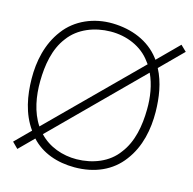

<svg xmlns="http://www.w3.org/2000/svg" viewBox="-112 -878 1009 1006"><g transform="rotate(15 392.5 -375.0)"><path d="M665.6 -600 785.4 -719.8 754.2 -750 642.7 -638.5 636.5 -646.9C576 -726 480.2 -762.5 378.1 -764.6C277.1 -766.7 179.2 -726 120.8 -646.9C60.4 -567.7 40.6 -468.8 41.7 -375C42.7 -284.4 59.4 -189.6 114.6 -112.5L33.3 -31.3L64.6 0L141.7 -77.1C200 -13.5 284.4 15.6 378.1 15.6C486.5 15.6 578.1 -24 636.5 -103.1C696.9 -182.3 715.6 -281.2 714.6 -375C713.5 -451 702.1 -531.2 665.6 -600ZM88.5 -375C89.6 -461.5 104.2 -552.1 156.2 -618.8C206.3 -687.5 292.7 -719.8 378.1 -720.8C464.6 -721.9 550 -687.5 599 -618.8L609.4 -605.2L145.8 -143.8C102.1 -209.4 87.5 -293.8 88.5 -375ZM667.7 -375C666.7 -287.5 651 -196.9 599 -130.2C550 -61.5 464.6 -29.2 378.1 -28.1C302.1 -27.1 225 -54.2 174 -109.4L631.2 -565.6C658.3 -508.3 668.8 -440.6 667.7 -375Z"/></g></svg>

Font: Manrope Thin
Style: Regular
Weight: 100
Width: 4
Designer: Michael Sharanda
Foundry: Michael Sharanda
Version: Version 2.000;PS 002.000;hotconv 1.0.88;makeotf.lib2.5.64775